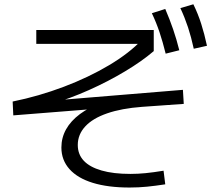

<svg xmlns="http://www.w3.org/2000/svg" viewBox="-20 -838 978 881"><path d="M405.8 1C452.3 15.3 508.5 22.5 574.2 22.5C602.2 22.5 629.1 21.2 654.8 18.6C680.5 16 708.3 12.4 738.3 7.8L730.5 -54.7C698.6 -49.5 671.1 -45.7 647.9 -43.5C624.8 -41.2 601.6 -40 578.1 -40C526 -40 481.9 -45.2 445.8 -55.7C409.7 -66.1 382.5 -81.1 364.3 -100.6C346 -120.1 336.9 -144.2 336.9 -172.9C336.9 -204.8 348.3 -233.1 371.1 -257.8C393.9 -282.6 427.4 -302.6 471.7 -317.9C516 -333.2 569.3 -343.1 631.8 -347.7L823.2 -361.3L819.3 -425.8L202.1 -375L216.8 -361.3C272.8 -377.6 329.9 -398.8 388.2 -424.8C446.5 -450.8 501.5 -479.3 553.2 -510.3C605 -541.2 649.1 -572.3 685.5 -603.5V-700.2H146.5V-636.7H652.3L630.9 -655.3C593.1 -614.9 543.1 -576.2 481 -539.1C418.8 -502 349.4 -468.9 272.9 -439.9C196.5 -411 118.2 -388.3 38.1 -372.1L41 -308.6L447.3 -340.8V-367.2C408.2 -352.9 374.7 -335.3 346.7 -314.5C318.7 -293.6 297.5 -270.3 283.2 -244.6C268.9 -218.9 261.7 -191.1 261.7 -161.1C261.7 -122.7 274.1 -89.7 298.8 -62C323.6 -34.3 359.2 -13.3 405.8 1ZM711.9 -690.4C721.7 -661.1 731.1 -628.3 740.2 -591.8L802.7 -607.4C794.3 -641.3 784.8 -673.3 774.4 -703.6C764 -733.9 752 -765 738.3 -796.9L676.8 -777.3C690.4 -748.7 702.1 -719.7 711.9 -690.4ZM842.8 -712.4C852.5 -682.8 861.3 -650.1 869.1 -614.3L929.7 -627.9C921.9 -664.4 913.1 -697.9 903.3 -728.5C893.6 -759.1 881.5 -789.1 867.2 -818.4L807.6 -800.8C821.3 -771.5 833 -742 842.8 -712.4Z"/></svg>

Font: Pretendard Variable
Style: Regular
Weight: 400
Designer: Base glyphs from Inter by Rasmus Andersson; Hangeul glyphs from Noto Sans CJK(Source Han Sans) by Jang Soo-young and Kan
Foundry: Kil Hyung-jin
Version: Version 1.309;Glyphs 3.2 (3225)